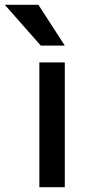

<svg xmlns="http://www.w3.org/2000/svg" viewBox="-41 -780 397 800"><path d="M119 -760 229 -590H129L-21 -760ZM123 0V-520H229V0Z"/></svg>

Font: Mplus 1p Medium
Style: Regular
Weight: 500
Version: Version 1.061